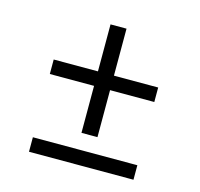

<svg xmlns="http://www.w3.org/2000/svg" viewBox="-86 -650 773 742"><g transform="rotate(15 300.0 -278.5)"><path d="M332 -123H268V-311H91V-369H268V-557H332V-369H509V-311H332ZM91 0V-58H509V0Z"/></g></svg>

Font: Iosevka Custom Light Extended
Style: Regular
Weight: 300
Width: 7
Monospace: yes
Designer: Belleve Invis
Foundry: Belleve Invis
Version: Version 11.2.4; ttfautohint (v1.8.4)